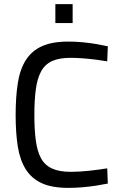

<svg xmlns="http://www.w3.org/2000/svg" viewBox="-20 -903 583 933"><path d="M312 10Q233 10 183.5 -12.5Q134 -35 105.5 -80Q77 -125 66.5 -191Q56 -257 56 -344Q56 -432 66.5 -499Q77 -566 105.5 -611Q134 -656 184 -678.5Q234 -701 312 -701Q348 -701 383.5 -697.5Q419 -694 450.5 -688.5Q482 -683 504 -678L501 -605Q479 -609 447.5 -613Q416 -617 383 -619.5Q350 -622 323 -622Q267 -622 232.5 -606Q198 -590 179.5 -555.5Q161 -521 154 -468.5Q147 -416 147 -344Q147 -273 154 -220.5Q161 -168 179 -134.5Q197 -101 232 -84.5Q267 -68 324 -68Q366 -68 416 -73.5Q466 -79 501 -85L504 -11Q480 -6 448 -1Q416 4 380.5 7Q345 10 312 10ZM249 -791V-883H333V-791Z"/></svg>

Font: Cairo Medium
Style: Regular
Weight: 500
Designer: Mohamed Gaber, Accademia di Belle Arti di Urbino
Foundry: Kief Type Foundry, Accademia di Belle Arti di Urbino
Version: Version 3.117